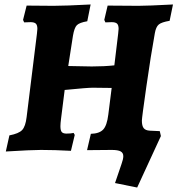

<svg xmlns="http://www.w3.org/2000/svg" viewBox="-20 -670 793 858"><path d="M494 148 523 63Q531 41 531 28Q531 13 519 6.5Q507 0 479 0L369 1L386 -72Q424 -73 441 -91Q458 -109 464 -158L479 -277L394 -278Q371 -278 269 -268L253 -141Q250 -119 250 -106Q250 -87 256 -80Q262 -73 277 -73Q297 -73 309 -76L314 -67L297 4Q225 0 163 0Q120 0 6 7L22 -65Q64 -73 79 -89Q94 -105 99 -147L145 -519Q147 -537 147 -541Q147 -558 140 -564.5Q133 -571 116 -571L88 -570L83 -581L99 -645L219 -644Q271 -644 385 -650L370 -575Q335 -569 323.5 -557.5Q312 -546 306 -510L285 -375L390 -373Q446 -373 491 -378L508 -519Q510 -535 510 -541Q510 -558 503 -564.5Q496 -571 479 -571L451 -570L446 -581L461 -645L599 -644Q639 -644 753 -650L738 -577Q702 -571 689.5 -560.5Q677 -550 672 -522Q654 -423 634 -283Q614 -143 614 -131Q614 -108 622 -97.5Q630 -87 650 -86L694 -84L699 -62L593 168Z"/></svg>

Font: Alegreya ExtraBold
Style: Italic
Weight: 800
Italic angle: -7°
Designer: Juan Pablo del Peral
Foundry: Huerta Tipografica
Version: Version 2.007; ttfautohint (v1.6)